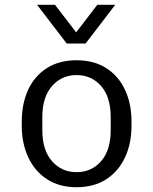

<svg xmlns="http://www.w3.org/2000/svg" viewBox="-20 -773 640 803"><path d="M300 10Q228 10 176.5 -23.5Q125 -57 98 -115.5Q71 -174 71 -248V-264Q71 -340 98 -398Q125 -456 176.5 -488.5Q228 -521 300 -521Q373 -521 424.5 -488Q476 -455 503 -397Q530 -339 530 -264V-248Q530 -172 502.5 -114Q475 -56 424 -23Q373 10 300 10ZM300 -53Q363 -53 403 -99Q443 -145 443 -229V-283Q443 -367 403 -413Q363 -459 300 -459Q238 -459 197.5 -413Q157 -367 157 -283V-229Q157 -145 197.5 -99Q238 -53 300 -53ZM462 -753 338 -591H259L135 -753H210L322 -607H275L387 -753Z"/></svg>

Font: Chivo Mono Light
Style: Regular
Weight: 300
Monospace: yes
Designer: Hector Gatti
Foundry: Omnibus-Type
Version: Version 1.008